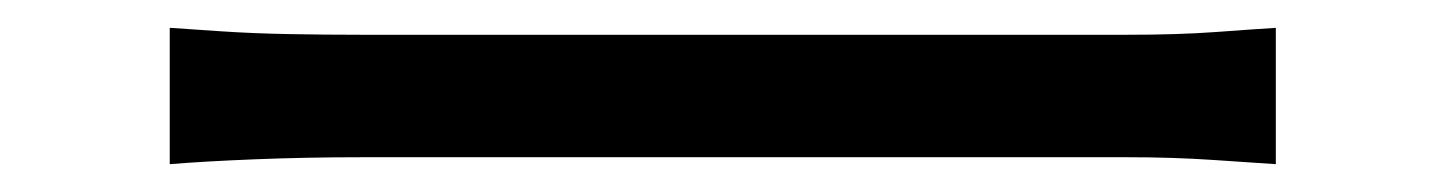

<svg xmlns="http://www.w3.org/2000/svg" viewBox="-20 -453 1040 138"><path d="M102 -433Q117 -432 139 -430.5Q161 -429 187.5 -428.5Q214 -428 241 -428Q257 -428 290.5 -428Q324 -428 369 -428Q414 -428 464.5 -428Q515 -428 565.5 -428Q616 -428 661.5 -428Q707 -428 740 -428Q773 -428 789 -428Q827 -428 854 -430Q881 -432 897 -433V-335Q882 -336 852.5 -338Q823 -340 790 -340Q774 -340 740 -340Q706 -340 661.5 -340Q617 -340 566 -340Q515 -340 464.5 -340Q414 -340 369.5 -340Q325 -340 291 -340Q257 -340 241 -340Q200 -340 163 -338.5Q126 -337 102 -335Z"/></svg>

Font: Noto Sans TC
Style: Regular
Weight: 400
Designer: Ryoko NISHIZUKA  (kana, bopomofo & ideographs); Paul D. Hunt (Latin, Greek & Cyrillic); Sandoll Communications , Soo-you
Foundry: Adobe
Version: Version 2.004-H2;hotconv 1.0.118;makeotfexe 2.5.65603